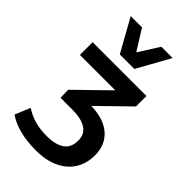

<svg xmlns="http://www.w3.org/2000/svg" viewBox="-283 -851 1130 1130"><g transform="rotate(45 282.0 -286.0)"><path d="M257 191Q184 191 123 175.5Q62 160 20 130L60 35Q96 60 142 73Q188 86 241 86Q317 86 355.5 58.5Q394 31 394 -27Q394 -80 354 -105.5Q314 -131 241 -131H142L140 -196L376 -426L375 -390H44V-496H492V-409L274 -196L236 -225H295Q404 -225 464.5 -174.5Q525 -124 525 -35Q525 34 492.5 85Q460 136 400 163.5Q340 191 257 191ZM208 -558 94 -763H188L268 -635L349 -763H443L329 -558Z"/></g></svg>

Font: Nunito Sans 9pt
Style: Bold
Weight: 700
Version: Version 3.101;gftools[0.9.27]